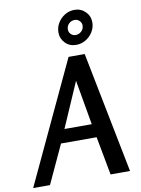

<svg xmlns="http://www.w3.org/2000/svg" viewBox="-134 -1066 835 1136"><g transform="rotate(-10 283.5 -498.0)"><path d="M409 -728 553 0H436L393 -231H179L72 0H-29L312 -728ZM331 -581 214 -312H378ZM394 -996Q433 -996 459.5 -969.5Q486 -943 486 -905Q486 -874 469.5 -847.5Q453 -821 426.5 -805.5Q400 -790 369 -790Q330 -790 304 -816.5Q278 -843 278 -880Q278 -911 294 -937.5Q310 -964 336.5 -980Q363 -996 394 -996ZM386 -937Q365 -937 350.5 -923Q336 -909 336 -888Q336 -871 348 -859.5Q360 -848 376 -848Q396 -848 411 -862Q426 -876 426 -897Q426 -913 414 -925Q402 -937 386 -937Z"/></g></svg>

Font: Rosario SemiBold
Style: Italic
Weight: 600
Italic angle: -8.05°
Designer: Hector Gatti
Foundry: Omnibus Type
Version: Version 1.101; ttfautohint (v1.8.1.43-b0c9)